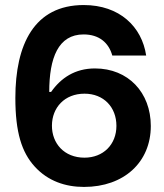

<svg xmlns="http://www.w3.org/2000/svg" viewBox="-20 -736 658 769"><path d="M316.4 12.7C476.6 12.7 584 -86.4 584 -231.4C584 -365.2 493.7 -461.9 360.4 -461.9C280.3 -461.9 224.1 -423.8 184.6 -367.7H177.2C177.2 -504.4 213.4 -598.1 314.9 -598.1C377 -598.1 415.5 -564.9 429.7 -513.7H565.4C548.3 -628.9 459 -715.8 315.4 -715.8C116.7 -715.8 41.5 -557.6 41.5 -343.8C41.5 -206.1 66.9 -126 119.1 -68.8C171.9 -10.7 242.2 12.7 316.4 12.7ZM188 -233.4C188.5 -304.7 238.3 -360.8 318.4 -360.8C395.5 -360.8 446.3 -306.6 446.3 -231.9C446.3 -156.7 393.1 -104.5 318.4 -104.5C236.8 -104.5 187.5 -162.1 188 -233.4Z"/></svg>

Font: Wand UI Pro Bold
Style: Regular
Weight: 700
Designer: Andreas Faust
Version: Version 1.003;FEAKit 1.0